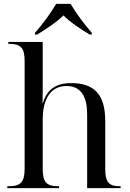

<svg xmlns="http://www.w3.org/2000/svg" viewBox="-20 -978 675 998"><path d="M162 -808V-798H172C210 -820 279 -866 310 -898C339 -866 409 -820 447 -798H457V-808C418 -851 373 -913 347 -958H272C246 -913 201 -851 162 -808ZM18 0H287V-10H282C221 -10 202 -32 202 -102V-359C202 -445 232 -531 326 -531C404 -531 433 -471 433 -384V0H607V-10H602C545 -10 527 -32 527 -102V-350C527 -487 469 -546 351 -546C300 -546 230 -535 203 -442H201C202 -481 202 -519 202 -558V-760H23V-750H28C89 -750 108 -728 108 -660V-102C108 -32 88 -10 26 -10H18Z"/></svg>

Font: Noto Serif Display
Style: Regular
Weight: 400
Designer: Monotype Design Team
Foundry: Monotype Imaging Inc.
Version: Version 2.009